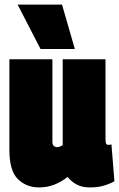

<svg xmlns="http://www.w3.org/2000/svg" viewBox="-20 -809 521 839"><path d="M151 10Q95 10 58 -26.5Q21 -63 21 -154V-550H209V-190Q209 -176 215.5 -171Q222 -166 228 -166Q241 -166 254 -175V-550H441V-201Q441 -186 444 -181Q447 -176 453 -176Q461 -176 467 -178L480 -17Q461 -6 434.5 2Q408 10 372 10Q338 10 314.5 -3Q291 -16 275 -36Q248 -14 217 -2Q186 10 151 10ZM157 -595 57 -789H251L307 -595Z"/></svg>

Font: Georama Condensed Black
Style: Regular
Weight: 900
Width: 3
Designer: Jean-Baptiste Levee
Foundry: Production Type
Version: Version 1.000